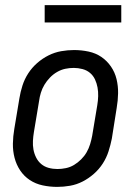

<svg xmlns="http://www.w3.org/2000/svg" viewBox="-20 -724 540 752"><path d="M204 8Q175 8 147 2Q119 -4 96.5 -19Q74 -34 59 -56.5Q44 -79 37 -106Q30 -133 30.5 -161.5Q31 -190 36 -219L56 -339Q60 -364 68 -389Q76 -414 90.5 -436.5Q105 -459 125.5 -477Q146 -495 170 -507Q194 -519 219.5 -523.5Q245 -528 270 -528Q299 -528 327 -522Q355 -516 377 -501Q399 -486 414.5 -463.5Q430 -441 436.5 -414Q443 -387 442.5 -358.5Q442 -330 437 -301L418 -181Q413 -156 405 -131Q397 -106 382.5 -83.5Q368 -61 347.5 -43Q327 -25 303.5 -13Q280 -1 254.5 3.5Q229 8 204 8ZM205 -62Q221 -62 238 -65.5Q255 -69 270 -78Q285 -87 298 -100Q311 -113 319.5 -128Q328 -143 333 -159.5Q338 -176 341 -192L361 -312Q364 -330 364.5 -347.5Q365 -365 362 -381.5Q359 -398 352 -413Q345 -428 332.5 -438.5Q320 -449 303 -453.5Q286 -458 269 -458Q252 -458 235.5 -454.5Q219 -451 203.5 -442Q188 -433 175.5 -420Q163 -407 154 -392Q145 -377 140 -360.5Q135 -344 133 -328L113 -208Q110 -190 109 -172.5Q108 -155 111 -138.5Q114 -122 121.5 -107Q129 -92 141.5 -81.5Q154 -71 170.5 -66.5Q187 -62 205 -62ZM155 -636V-704H455V-636Z"/></svg>

Font: Iosevka SS04 Oblique
Style: Regular
Weight: 400
Italic angle: -9°
Monospace: yes
Designer: Belleve Invis
Foundry: Belleve Invis
Version: Version 19.0.0; ttfautohint (v1.8.4)